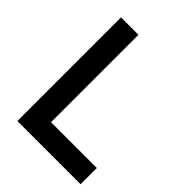

<svg xmlns="http://www.w3.org/2000/svg" viewBox="-205 -832 943 943"><g transform="rotate(45 267.0 -360.0)"><path d="M80 0V-720H201.2V-112.8H519.2V0Z"/></g></svg>

Font: Vela Sans GX ExtLt
Style: Regular
Weight: 200
Designer: Principal design: Mikhail Sharanda - project Manrope.
Design modification: Ravid Balaliev
Foundry: Mikhail Sharanda
Version: Version 1.001